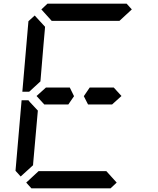

<svg xmlns="http://www.w3.org/2000/svg" viewBox="-20 -1020 856 1040"><path d="M220 -454 178 -500 229 -546H332H358L381 -499L350 -454H234ZM204 -969 237 -1000H666L694 -969L627 -907H625H490H397H262H260ZM92 -64 64 -95 97 -477H134L142 -467L185 -421L167 -218L160 -139L159 -125ZM612 -31 579 0H150L122 -31L189 -93H191H326H419H554H556ZM199 -579 138 -523H101L134 -905L168 -936L224 -875L223 -861L216 -782ZM596 -546 638 -500 587 -454H574H497H457L434 -499L466 -546H492Z"/></svg>

Font: DSEG14 Classic Mini
Style: Italic
Weight: 400
Italic angle: -5°
Designer: Keshikan(Twitter:@keshinomi_88pro)
Version: Version 0.46